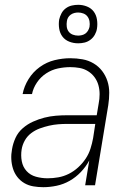

<svg xmlns="http://www.w3.org/2000/svg" viewBox="-20 -770 540 798"><path d="M160 8Q139 8 118.5 4.5Q98 1 81 -9Q64 -19 52 -34.5Q40 -50 34 -69Q28 -88 27 -108.5Q26 -129 30 -150Q34 -174 44.5 -197Q55 -220 74.5 -237Q94 -254 117.5 -264.5Q141 -275 164.5 -281Q188 -287 212 -289Q236 -291 260 -291H382L390 -339Q394 -359 394 -378.5Q394 -398 389 -416Q384 -434 373 -449Q362 -464 346 -474Q330 -484 311 -487.5Q292 -491 272 -491Q247 -491 221 -485.5Q195 -480 172 -465Q149 -450 133.5 -427Q118 -404 113 -379H74Q80 -411 98.5 -441Q117 -471 145.5 -491.5Q174 -512 207 -520Q240 -528 272 -528Q298 -528 323 -523.5Q348 -519 369 -506.5Q390 -494 404.5 -475Q419 -456 426.5 -433Q434 -410 434 -384.5Q434 -359 430 -333L375 0H334L351 -103Q337 -77 316 -55Q295 -33 269.5 -18.5Q244 -4 215.5 2Q187 8 160 8ZM178 -29Q200 -29 222.5 -33Q245 -37 266 -47.5Q287 -58 305 -74.5Q323 -91 336 -110.5Q349 -130 356 -152Q363 -174 367 -196L376 -255H260Q241 -255 222 -253.5Q203 -252 183.5 -247.5Q164 -243 145 -236Q126 -229 109.5 -216.5Q93 -204 83 -186Q73 -168 70 -149Q66 -124 70.5 -100Q75 -76 90.5 -59Q106 -42 129.5 -35.5Q153 -29 178 -29ZM305 -590Q285 -590 267.5 -597Q250 -604 239.5 -618Q229 -632 226 -651Q223 -670 226 -689Q229 -702 235.5 -714.5Q242 -727 253.5 -735.5Q265 -744 278.5 -747Q292 -750 305 -750Q324 -750 341.5 -743Q359 -736 369.5 -722Q380 -708 383 -689Q386 -670 383 -651Q381 -638 374 -625.5Q367 -613 355.5 -604.5Q344 -596 331 -593Q318 -590 305 -590ZM305 -622Q312 -622 320.5 -624Q329 -626 335.5 -631Q342 -636 346 -643Q350 -650 352 -658Q354 -670 352 -681.5Q350 -693 343.5 -701.5Q337 -710 326.5 -714Q316 -718 305 -718Q297 -718 289 -716Q281 -714 274 -709Q267 -704 263 -697Q259 -690 258 -682Q256 -670 257.5 -658.5Q259 -647 265.5 -638.5Q272 -630 282.5 -626Q293 -622 305 -622Z"/></svg>

Font: Iosevka SS04 XLt Obl
Style: Regular
Weight: 200
Italic angle: -9°
Monospace: yes
Designer: Belleve Invis
Foundry: Belleve Invis
Version: Version 19.0.0; ttfautohint (v1.8.4)